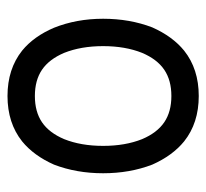

<svg xmlns="http://www.w3.org/2000/svg" viewBox="-39 -511 550 512"><g transform="rotate(-90 236.0 -255.0)"><path d="M357 -39Q395 -70 419 -124Q442 -184 442 -255Q442 -326 418 -386Q395 -440 357 -471Q308 -510 236 -510Q164 -510 115 -471Q77 -440 53 -386Q30 -326 30 -255Q30 -184 53 -124Q77 -70 115 -39Q164 0 236 0Q308 0 357 -39ZM351 -359Q369 -314 369 -255Q369 -196 351 -151Q334 -111 306 -92Q278 -73 236 -73Q194 -73 166 -92Q138 -111 121 -151Q103 -196 103 -255Q103 -314 121 -359Q138 -399 166 -418Q194 -437 236 -437Q278 -437 306 -418Q334 -399 351 -359Z"/></g></svg>

Font: Venice Serif Bold
Style: Regular
Weight: 700
Designer: Bruno Pierini
Foundry: Unio | Creative Solutions
Version: Version 1.000;PS 001.000;hotconv 1.0.70;makeotf.lib2.5.58329